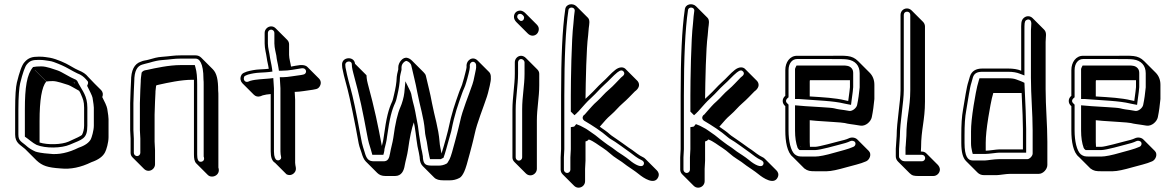

<svg xmlns="http://www.w3.org/2000/svg" viewBox="-20 -740 5436 888"><path d="M369 -242V-159C369 -143 365 -127 359 -116C354 -111 333 -101 297 -85C265 -71 201 -69 163 -81V-180C163 -277 173 -338 194 -363L141 -416H142L195 -363C201 -364 211 -365 224 -365C244 -365 276 -353 296 -347C305 -344 326 -331 346 -320C350 -314 353 -308 356 -300C363 -283 369 -272 369 -242ZM453 -291C458 -303 456 -314 448 -323C428 -343 407 -363 388 -384C377 -398 363 -407 343 -415C336 -418 322 -425 302 -437C286 -447 243 -467 211 -473C193 -475 187 -478 160 -478C129 -478 111 -473 93 -452C81 -439 70 -407 58 -358C53 -337 50 -296 50 -233V-118C50 -78 75 -70 96 -51L149 2C176 27 200 35 260 39C307 44 354 34 403 10C435 -1 456 -16 466 -36C472 -47 482 -80 482 -106V-189C482 -197 480 -213 476 -237C474 -249 463 -272 453 -291ZM327 -353 320 -360C323 -359 324 -358 325 -357ZM408 -288C412 -264 414 -248 414 -242V-159C414 -136 404 -104 400 -96C392 -81 374 -67 344 -57C298 -34 251 -23 208 -29C176 -31 152 -36 144 -39C128 -46 114 -55 106 -62C80 -86 65 -86 65 -118V-233C65 -295 69 -336 73 -354C85 -403 96 -433 104 -442C119 -460 131 -463 160 -463C185 -463 191 -460 209 -458C215 -457 221 -456 229 -453C259 -442 280 -432 294 -424C315 -412 329 -405 337 -401C356 -394 367 -385 377 -374L384 -366C391 -359 386 -351 383 -343C392 -325 407 -296 408 -288ZM133 -430C104 -396 95 -336 95 -233V-108C109 -99 132 -78 149 -70C190 -53 264 -54 303 -71C360 -96 384 -96 384 -159V-242C384 -297 361 -320 344 -352L337 -366C334 -369 331 -372 325 -374C306 -381 265 -408 247 -414C228 -420 196 -433 171 -433C154 -433 144 -432 133 -430Z M667 50C683 50 697 36 697 20V-46L695 -85V-210L697 -270L699 -311C699 -315 699 -320 700 -326L702 -344C704 -346 709 -347 718 -349C754 -357 818 -371 868 -371H877V-348V-26C877 -7 879 7 888 16L941 69C960 88 1002 70 990 35V-295C990 -304 990 -313 989 -322C989 -370 983 -401 964 -420L911 -473C903 -481 894 -484 884 -484H817C782 -484 769 -480 727 -477C710 -476 690 -471 667 -464C654 -460 645 -461 632 -455C601 -445 586 -415 586 -364L584 -322L582 -263V-138L584 -99V-33C584 -25 587 -18 593 -12L646 41C652 47 659 50 667 50ZM922 -348V-16C927 -3 922 6 911 8C895 11 892 -7 892 -26V-348C892 -383 890 -408 884 -428L881 -439H815C762 -439 698 -425 662 -417C654 -415 646 -416 638 -408L635 -404L632 -381C631 -372 631 -368 631 -364L629 -324L627 -263V-138L629 -99V-33C629 -25 622 -18 614 -18C606 -18 599 -25 599 -33V-99L597 -138V-263L599 -321L601 -364C601 -413 615 -434 637 -441C648 -445 654 -445 671 -450C694 -457 713 -461 728 -462C771 -465 783 -469 817 -469H884C893 -469 902 -465 909 -450C916 -436 921 -412 921 -375V-374C922 -366 922 -357 922 -348Z M1234 -618C1218 -618 1204 -604 1204 -588V-539C1204 -515 1211 -493 1214 -470C1216 -454 1220 -443 1223 -422C1216 -421 1202 -420 1181 -419C1160 -418 1140 -414 1122 -409L1112 -405C1104 -402 1098 -398 1095 -390C1089 -377 1093 -363 1101 -355L1154 -302C1162 -294 1173 -291 1185 -295L1195 -299C1206 -302 1218 -304 1232 -305V-40C1232 -13 1238 5 1252 13L1305 66C1322 75 1338 66 1345 54C1353 40 1345 27 1345 13V-279L1343 -315C1368 -315 1402 -322 1427 -325L1437 -327C1445 -328 1452 -331 1457 -338C1467 -352 1465 -367 1455 -377L1402 -430C1385 -447 1351 -436 1326 -432C1325 -443 1317 -469 1317 -486V-535C1317 -543 1314 -550 1308 -556L1255 -609C1249 -615 1242 -618 1234 -618ZM1234 -603C1242 -603 1249 -596 1249 -588V-539C1249 -518 1257 -491 1258 -483C1260 -461 1265 -447 1268 -426L1270 -413H1283C1319 -413 1345 -420 1374 -424C1381 -425 1386 -424 1390 -421C1400 -413 1396 -397 1382 -395L1372 -393C1345 -390 1312 -383 1290 -383H1274L1277 -332V-40C1277 -18 1283 -13 1279 -6C1275 1 1267 4 1259 0C1254 -3 1247 -13 1247 -40V-332L1244 -379L1228 -377C1201 -374 1164 -374 1137 -366L1127 -362C1113 -358 1104 -371 1109 -384C1110 -387 1110 -388 1117 -391L1127 -395C1144 -400 1163 -403 1182 -404C1203 -405 1217 -406 1225 -407L1240 -409L1238 -424C1235 -446 1231 -458 1229 -472C1226 -497 1219 -518 1219 -539V-588C1219 -596 1226 -603 1234 -603Z M2032 94H2061C2075 94 2090 91 2105 83C2113 79 2120 69 2127 54C2134 39 2142 11 2153 -31L2163 -69C2166 -82 2171 -99 2176 -123C2186 -171 2216 -244 2232 -293L2237 -310L2245 -343C2249 -360 2251 -373 2250 -382V-388C2249 -396 2247 -402 2242 -407L2189 -460C2166 -483 2134 -461 2138 -430C2138 -423 2128 -388 2126 -379L2121 -362C2116 -341 2110 -333 2103 -313C2084 -258 2070 -223 2052 -136L2042 -98C2036 -78 2028 -47 2022 -30C2019 -50 2014 -64 2013 -84C2008 -148 1990 -200 1978 -263C1969 -313 1960 -343 1950 -388C1949 -395 1944 -401 1939 -406L1886 -459C1880 -465 1873 -470 1865 -472C1843 -479 1822 -450 1822 -429V-419C1818 -402 1815 -391 1815 -385C1814 -356 1809 -330 1803 -305C1800 -294 1798 -280 1794 -271C1777 -235 1767 -197 1755 -109C1754 -99 1752 -90 1750 -81L1746 -65C1728 -162 1713 -235 1681 -353C1678 -363 1677 -372 1676 -379L1675 -392L1622 -445C1619 -482 1559 -478 1562 -439L1563 -426C1565 -413 1573 -379 1588 -325C1596 -296 1623 -167 1639 -76C1643 -57 1648 -48 1652 -34C1657 -16 1663 -2 1672 7L1725 60C1734 69 1746 74 1763 74H1807C1837 74 1848 50 1852 24C1855 6 1864 -24 1867 -47C1875 -105 1884 -147 1894 -174C1895 -167 1897 -161 1898 -154C1905 -114 1907 -73 1917 -35L1920 -18C1921 -14 1921 -12 1921 -9C1922 8 1927 20 1935 28L1988 81C1998 91 2012 94 2032 94ZM1837 -417V-429C1837 -447 1855 -460 1861 -458C1871 -455 1881 -445 1882 -438C1892 -392 1901 -362 1910 -313C1922 -249 1940 -197 1945 -136C1946 -115 1951 -101 1954 -84C1958 -55 1961 -40 1966 -16L1969 -4H2020L2022 -6C2025 -7 2028 -9 2031 -10C2038 -27 2048 -66 2056 -94L2067 -133C2084 -219 2098 -253 2117 -308C2123 -326 2130 -336 2136 -358L2141 -375C2143 -384 2153 -417 2153 -430V-431C2152 -439 2153 -445 2157 -449C2165 -459 2180 -454 2182 -440V-434C2183 -428 2181 -417 2177 -400L2170 -367L2165 -350C2149 -302 2118 -229 2108 -179C2103 -156 2098 -139 2095 -126L2085 -88C2074 -46 2066 -18 2060 -5C2053 9 2048 16 2045 17C2032 24 2020 26 2008 26H1979C1947 26 1939 19 1936 -10C1936 -14 1936 -17 1935 -21L1932 -38C1927 -55 1924 -86 1920 -106C1917 -120 1916 -139 1913 -157C1907 -185 1903 -215 1896 -245C1891 -264 1887 -279 1885 -290C1883 -303 1881 -311 1878 -317L1855 -364L1850 -311C1848 -291 1839 -260 1832 -245C1819 -216 1808 -170 1799 -102C1796 -81 1787 -51 1784 -31C1780 -6 1773 6 1754 6H1710C1684 6 1675 -5 1666 -38C1661 -54 1658 -62 1654 -79C1652 -90 1649 -104 1646 -120C1627 -225 1612 -294 1602 -329C1587 -382 1580 -417 1578 -428L1577 -440C1576 -458 1606 -462 1607 -444L1608 -430C1609 -423 1611 -413 1614 -402C1645 -290 1659 -217 1676 -126C1685 -76 1688 -73 1695 -49L1702 -24H1753L1756 -35C1758 -42 1758 -48 1758 -50L1765 -78C1767 -87 1769 -96 1770 -107C1782 -194 1792 -231 1808 -265C1814 -278 1815 -291 1818 -301C1824 -327 1829 -354 1830 -385C1830 -387 1833 -401 1837 -417Z M2357 -662C2357 -654 2361 -645 2368 -638L2421 -585C2427 -579 2435 -575 2443 -575C2460 -575 2472 -589 2472 -606C2472 -614 2468 -621 2462 -627L2409 -680C2403 -686 2394 -691 2386 -691C2369 -691 2357 -679 2357 -662ZM2361 -452V-399C2361 -348 2350 -288 2350 -234V-12C2350 -4 2353 3 2359 9L2412 62C2418 68 2425 71 2433 71C2449 71 2463 57 2463 41V-182C2463 -239 2474 -289 2474 -346V-399C2474 -407 2470 -414 2465 -419L2412 -472C2406 -478 2398 -482 2390 -482C2374 -482 2361 -468 2361 -452ZM2376 -452C2376 -460 2383 -467 2390 -467C2398 -467 2406 -459 2406 -452V-399C2406 -344 2395 -294 2395 -235V-12C2395 -4 2388 3 2380 3C2372 3 2365 -4 2365 -12V-234C2365 -286 2376 -346 2376 -399ZM2372 -662C2372 -671 2377 -676 2386 -676C2394 -676 2404 -666 2404 -659C2404 -649 2398 -643 2390 -643C2384 -643 2372 -655 2372 -662Z M2656 128C2672 128 2686 115 2686 98V41L2688 3V-86C2694 -87 2699 -90 2703 -95C2726 -87 2747 -69 2768 -56C2792 -41 2810 -20 2835 -5C2853 6 2859 11 2879 26C2893 36 2917 51 2934 65C2957 84 3007 117 3024 80C3030 67 3026 56 3018 48L2965 -5C2961 -9 2957 -12 2952 -14C2938 -20 2918 -36 2903 -47L2888 -57C2869 -70 2853 -83 2833 -96L2817 -107C2812 -110 2807 -114 2802 -118C2788 -131 2771 -142 2754 -154L2761 -162C2778 -181 2784 -190 2806 -209C2828 -228 2839 -244 2861 -263C2881 -280 2898 -299 2916 -317C2933 -329 2943 -347 2929 -365L2876 -418C2864 -433 2844 -431 2826 -417C2804 -400 2788 -379 2765 -359C2741 -337 2732 -324 2704 -298C2698 -292 2693 -288 2688 -283C2689 -367 2692 -517 2700 -575L2703 -610C2705 -627 2710 -647 2699 -658L2646 -711C2630 -727 2596 -723 2594 -695C2581 -606 2575 -474 2575 -298V-50L2573 -12V45C2573 53 2577 61 2582 66L2635 119C2641 125 2648 128 2656 128ZM2603 60C2595 60 2588 53 2588 45V-12L2590 -50V-298C2590 -474 2596 -605 2609 -693C2611 -711 2641 -708 2638 -689C2637 -679 2636 -674 2635 -665L2632 -630C2623 -558 2620 -364 2620 -298V-224L2637 -207L2648 -217C2651 -220 2651 -221 2654 -223C2684 -256 2690 -265 2714 -287C2743 -314 2752 -327 2775 -348C2799 -369 2815 -389 2835 -405C2850 -417 2858 -416 2864 -409C2871 -400 2867 -392 2853 -382C2834 -363 2817 -343 2798 -327C2774 -307 2763 -291 2743 -273C2720 -253 2714 -243 2697 -225L2684 -210C2683 -211 2665 -196 2682 -182C2721 -159 2760 -134 2792 -106C2797 -102 2803 -97 2809 -94L2825 -84C2845 -71 2860 -59 2880 -45L2894 -35C2910 -23 2928 -8 2946 0C2956 4 2961 12 2957 21C2949 38 2918 23 2891 0C2873 -15 2848 -30 2835 -39C2816 -53 2808 -60 2790 -71C2779 -78 2771 -86 2758 -95C2746 -104 2737 -113 2723 -122C2713 -128 2694 -144 2680 -150C2673 -153 2667 -158 2655 -162L2645 -166L2638 -157C2636 -155 2635 -154 2633 -154L2620 -152V-50L2618 -12V45C2618 53 2611 60 2603 60Z M3209 128C3225 128 3239 115 3239 98V41L3241 3V-86C3247 -87 3252 -90 3256 -95C3279 -87 3300 -69 3321 -56C3345 -41 3363 -20 3388 -5C3406 6 3412 11 3432 26C3446 36 3470 51 3487 65C3510 84 3560 117 3577 80C3583 67 3579 56 3571 48L3518 -5C3514 -9 3510 -12 3505 -14C3491 -20 3471 -36 3456 -47L3441 -57C3422 -70 3406 -83 3386 -96L3370 -107C3365 -110 3360 -114 3355 -118C3341 -131 3324 -142 3307 -154L3314 -162C3331 -181 3337 -190 3359 -209C3381 -228 3392 -244 3414 -263C3434 -280 3451 -299 3469 -317C3486 -329 3496 -347 3482 -365L3429 -418C3417 -433 3397 -431 3379 -417C3357 -400 3341 -379 3318 -359C3294 -337 3285 -324 3257 -298C3251 -292 3246 -288 3241 -283C3242 -367 3245 -517 3253 -575L3256 -610C3258 -627 3263 -647 3252 -658L3199 -711C3183 -727 3149 -723 3147 -695C3134 -606 3128 -474 3128 -298V-50L3126 -12V45C3126 53 3130 61 3135 66L3188 119C3194 125 3201 128 3209 128ZM3156 60C3148 60 3141 53 3141 45V-12L3143 -50V-298C3143 -474 3149 -605 3162 -693C3164 -711 3194 -708 3191 -689C3190 -679 3189 -674 3188 -665L3185 -630C3176 -558 3173 -364 3173 -298V-224L3190 -207L3201 -217C3204 -220 3204 -221 3207 -223C3237 -256 3243 -265 3267 -287C3296 -314 3305 -327 3328 -348C3352 -369 3368 -389 3388 -405C3403 -417 3411 -416 3417 -409C3424 -400 3420 -392 3406 -382C3387 -363 3370 -343 3351 -327C3327 -307 3316 -291 3296 -273C3273 -253 3267 -243 3250 -225L3237 -210C3236 -211 3218 -196 3235 -182C3274 -159 3313 -134 3345 -106C3350 -102 3356 -97 3362 -94L3378 -84C3398 -71 3413 -59 3433 -45L3447 -35C3463 -23 3481 -8 3499 0C3509 4 3514 12 3510 21C3502 38 3471 23 3444 0C3426 -15 3401 -30 3388 -39C3369 -53 3361 -60 3343 -71C3332 -78 3324 -86 3311 -95C3299 -104 3290 -113 3276 -122C3266 -128 3247 -144 3233 -150C3226 -153 3220 -158 3208 -162L3198 -166L3191 -157C3189 -155 3188 -154 3186 -154L3173 -152V-50L3171 -12V45C3171 53 3164 60 3156 60Z M3612 -249V-136C3612 -87 3620 -35 3647 -14L3700 39C3716 51 3727 52 3749 52H3804C3824 52 3855 45 3897 33C3924 25 3960 18 3986 6C4002 -1 4013 -27 3998 -42L3945 -95C3936 -104 3919 -107 3905 -100C3895 -95 3879 -91 3858 -86C3846 -83 3767 -61 3751 -61H3726C3726 -68 3725 -75 3725 -83V-184L3757 -181C3794 -178 3876 -174 3887 -171C3895 -169 3904 -167 3913 -166L3934 -163C3939 -162 3947 -161 3959 -159C3984 -155 4008 -178 4012 -198C4018 -227 4021 -252 4024 -282V-348C4024 -371 4016 -390 4002 -404L3949 -457C3919 -487 3891 -482 3822 -482H3666C3633 -482 3612 -452 3612 -416V-297C3596 -284 3596 -262 3612 -249ZM3685 -61H3684C3683 -62 3682 -63 3682 -64ZM3725 -294V-360C3725 -364 3725 -367 3726 -369H3911V-337C3911 -332 3908 -310 3903 -273C3898 -274 3893 -275 3889 -276C3844 -287 3789 -290 3725 -294ZM3926 -401C3926 -409 3925 -417 3919 -424C3909 -436 3894 -437 3880 -437H3664L3660 -429C3656 -422 3657 -417 3657 -413V-282H3676C3762 -275 3832 -274 3885 -261C3889 -260 3895 -259 3900 -258L3916 -255L3918 -271C3923 -308 3926 -329 3926 -337ZM3678 -46H3751C3773 -46 3850 -68 3862 -71C3883 -76 3900 -81 3912 -87C3919 -90 3924 -89 3929 -87C3940 -83 3939 -66 3927 -61C3903 -50 3868 -42 3840 -34C3799 -22 3768 -16 3751 -16H3696C3674 -16 3669 -17 3656 -26C3637 -42 3627 -88 3627 -136V-256L3622 -261C3608 -273 3619 -284 3627 -290V-416C3627 -447 3644 -467 3666 -467H3822C3861 -467 3887 -467 3899 -465C3935 -460 3956 -437 3956 -401V-336C3953 -306 3950 -282 3944 -254C3941 -241 3923 -225 3908 -227C3895 -229 3888 -230 3884 -231L3862 -234C3854 -235 3846 -237 3838 -239C3822 -243 3742 -246 3705 -249L3657 -253V-136C3657 -105 3661 -78 3669 -56C3673 -49 3674 -50 3678 -46Z M4327 44C4327 36 4323 29 4318 23L4265 -30C4259 -36 4252 -39 4244 -39H4239L4240 -59C4240 -140 4258 -184 4258 -270V-618C4258 -626 4254 -634 4249 -639L4196 -692C4191 -697 4183 -701 4175 -701C4158 -701 4145 -688 4145 -671V-323C4145 -271 4127 -175 4127 -111L4123 -52V-17C4123 -7 4127 1 4134 8L4187 61C4199 73 4209 74 4229 74H4297C4313 74 4327 60 4327 44ZM4259 -9C4259 -1 4252 6 4244 6H4176C4156 6 4153 5 4145 -3C4140 -8 4138 -11 4138 -17V-51L4142 -110V-111C4142 -173 4160 -268 4160 -323V-671C4160 -680 4166 -686 4175 -686C4184 -686 4190 -680 4190 -671V-323C4190 -240 4172 -195 4172 -112L4169 -67C4168 -60 4168 -56 4168 -52V-24H4244C4252 -24 4259 -17 4259 -9Z M4654 64H4785C4804 64 4824 43 4824 23V-84C4824 -163 4816 -246 4816 -328V-546C4816 -570 4823 -589 4809 -603L4756 -656C4746 -666 4730 -669 4716 -658C4701 -646 4703 -627 4703 -599V-413C4686 -420 4666 -423 4643 -423H4523C4493 -423 4474 -411 4466 -387C4464 -380 4462 -372 4459 -363C4450 -337 4443 -284 4434 -233C4428 -201 4426 -162 4426 -116V-79C4426 -37 4433 -10 4448 5L4501 58C4509 66 4519 70 4531 70H4590C4603 70 4632 64 4654 64ZM4705 -310C4709 -230 4711 -174 4711 -144V-49H4601C4588 -49 4554 -43 4539 -43V-80C4539 -108 4543 -147 4551 -197C4556 -227 4565 -282 4574 -310H4696ZM4601 -4C4577 -4 4547 2 4537 2H4478C4457 2 4441 -15 4441 -79V-116C4441 -162 4443 -199 4449 -230C4458 -281 4465 -335 4473 -358C4476 -368 4478 -377 4480 -383C4486 -400 4498 -408 4523 -408H4643C4665 -408 4682 -405 4697 -399L4718 -391V-599C4718 -630 4718 -640 4725 -646C4729 -649 4733 -650 4736 -650C4757 -648 4748 -620 4748 -599V-381C4748 -298 4756 -215 4756 -137V-30C4756 -18 4741 -4 4732 -4ZM4537 -28C4554 -28 4590 -34 4601 -34H4726V-144C4726 -178 4723 -259 4718 -357C4705 -364 4689 -369 4679 -373C4671 -376 4659 -378 4643 -378H4510L4507 -368C4497 -338 4488 -282 4483 -252C4475 -201 4471 -162 4471 -133V-77C4471 -64 4473 -52 4476 -39L4479 -28Z M4935 -249V-136C4935 -87 4943 -35 4970 -14L5023 39C5039 51 5050 52 5072 52H5127C5147 52 5178 45 5220 33C5247 25 5283 18 5309 6C5325 -1 5336 -27 5321 -42L5268 -95C5259 -104 5242 -107 5228 -100C5218 -95 5202 -91 5181 -86C5169 -83 5090 -61 5074 -61H5049C5049 -68 5048 -75 5048 -83V-184L5080 -181C5117 -178 5199 -174 5210 -171C5218 -169 5227 -167 5236 -166L5257 -163C5262 -162 5270 -161 5282 -159C5307 -155 5331 -178 5335 -198C5341 -227 5344 -252 5347 -282V-348C5347 -371 5339 -390 5325 -404L5272 -457C5242 -487 5214 -482 5145 -482H4989C4956 -482 4935 -452 4935 -416V-297C4919 -284 4919 -262 4935 -249ZM5008 -61H5007C5006 -62 5005 -63 5005 -64ZM5048 -294V-360C5048 -364 5048 -367 5049 -369H5234V-337C5234 -332 5231 -310 5226 -273C5221 -274 5216 -275 5212 -276C5167 -287 5112 -290 5048 -294ZM5249 -401C5249 -409 5248 -417 5242 -424C5232 -436 5217 -437 5203 -437H4987L4983 -429C4979 -422 4980 -417 4980 -413V-282H4999C5085 -275 5155 -274 5208 -261C5212 -260 5218 -259 5223 -258L5239 -255L5241 -271C5246 -308 5249 -329 5249 -337ZM5001 -46H5074C5096 -46 5173 -68 5185 -71C5206 -76 5223 -81 5235 -87C5242 -90 5247 -89 5252 -87C5263 -83 5262 -66 5250 -61C5226 -50 5191 -42 5163 -34C5122 -22 5091 -16 5074 -16H5019C4997 -16 4992 -17 4979 -26C4960 -42 4950 -88 4950 -136V-256L4945 -261C4931 -273 4942 -284 4950 -290V-416C4950 -447 4967 -467 4989 -467H5145C5184 -467 5210 -467 5222 -465C5258 -460 5279 -437 5279 -401V-336C5276 -306 5273 -282 5267 -254C5264 -241 5246 -225 5231 -227C5218 -229 5211 -230 5207 -231L5185 -234C5177 -235 5169 -237 5161 -239C5145 -243 5065 -246 5028 -249L4980 -253V-136C4980 -105 4984 -78 4992 -56C4996 -49 4997 -50 5001 -46Z"/></svg>

Font: Squarish
Style: Shd
Weight: 400
Foundry: Cannot Into Space Fonts
Version: Version 0.272